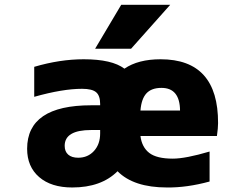

<svg xmlns="http://www.w3.org/2000/svg" viewBox="-20 -788 1040 819"><path d="M255.9 -166Q255.9 -141.6 271 -128.4Q286.1 -115.2 313.5 -115.2Q354.5 -115.2 380.9 -144Q407.2 -172.9 407.2 -218.8V-233.4H369.1Q255.9 -233.4 255.9 -166ZM579.1 -208Q585 -160.2 616.7 -135.7Q648.4 -111.3 716.8 -111.3Q771.5 -111.3 874 -141.6V-13.7Q777.3 12.7 692.4 11.7Q549.8 11.7 481.4 -57.6Q412.1 11.7 288.1 11.7Q198.2 11.7 147 -32.7Q95.7 -77.1 95.7 -153.3Q95.7 -338.9 369.1 -338.9H407.2V-344.7Q407.2 -379.9 390.1 -394.5Q373 -409.2 330.1 -409.2Q247.1 -409.2 126 -375V-502.9Q235.4 -535.2 336.9 -535.2Q458 -535.2 510.7 -495.1Q569.3 -535.2 665 -535.2Q911.1 -535.2 910.2 -262.7Q910.2 -242.2 905.3 -208ZM579.1 -316.4H748Q747.1 -413.1 668.9 -413.1Q626 -413.1 604.5 -389.6Q583 -366.2 579.1 -316.4ZM706.1 -767.6 539.1 -580.1H385.7L497.1 -767.6Z"/></svg>

Font: Gen Shin Gothic Monospace Heavy
Style: Bold
Weight: 800
Designer: [Source Han Sans]
Ryoko NISHIZUKA  (kana & ideographs); Paul D. Hunt (Latin, Greek & Cyrillic); Wenlong ZHANG  (bopomofo
Version: Version 1.002.20150607